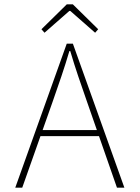

<svg xmlns="http://www.w3.org/2000/svg" viewBox="-20 -860 640 880"><path d="M50 0 286 -660H314L550 0H516L378 -396Q357 -456 338.5 -510.5Q320 -565 302 -626H298Q280 -565 261.5 -510.5Q243 -456 222 -396L82 0ZM152 -236V-264H445V-236ZM184 -710 170 -726 286 -840H314L430 -726L416 -710L302 -810H298Z"/></svg>

Font: Source Code Pro ExtraLight ExtraLight
Style: Regular
Weight: 250
Monospace: yes
Version: Version 1.018;hotconv 1.0.116;makeotfexe 2.5.65601